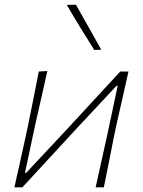

<svg xmlns="http://www.w3.org/2000/svg" viewBox="-20 -799 608 819"><path d="M41.5 0Q54 -56 65.8 -109Q77.5 -162 90.5 -221L101 -270.5Q113.5 -332.5 124 -385.2Q134.5 -438 145.5 -494L182 -496Q169.5 -439.5 157.2 -385.8Q145 -332 131 -270.5L86.5 -61.5H91.5L271 -253.5Q325.5 -312.5 381.5 -373.2Q437.5 -434 493 -494H528Q515.5 -437.5 503.5 -384.8Q491.5 -332 477.5 -270.5L467 -221Q455 -160.5 444.8 -108.5Q434.5 -56.5 423 0H388Q400.5 -56 412.2 -109Q424 -162 437 -221L482 -433H477L300.5 -244Q245.5 -184.5 188.8 -122.8Q132 -61 75.5 0ZM382 -586Q353 -632 323 -680.8Q293 -729.5 265 -778L304 -779Q331 -731 358 -683Q385 -635 412 -587Z"/></svg>

Font: Commissioner Loud Thin
Style: Italic
Weight: 100
Italic angle: -12°
Designer: Kostas Bartsokas
Foundry: Kostas Bartsokas
Version: Version 1.000; ttfautohint (v1.8.3)